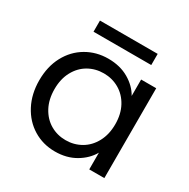

<svg xmlns="http://www.w3.org/2000/svg" viewBox="-162 -857 999 1014"><g transform="rotate(30 338.0 -350.0)"><path d="M43 -276Q43 -360 77 -423.5Q111 -487 170.5 -522Q230 -557 303 -557Q375 -557 428 -526Q481 -495 507 -448V-548H599V0H507V-102Q480 -54 426.5 -22.5Q373 9 302 9Q229 9 170 -27Q111 -63 77 -128Q43 -193 43 -276ZM507 -275Q507 -337 482 -383Q457 -429 414.5 -453.5Q372 -478 321 -478Q270 -478 228 -454Q186 -430 161 -384Q136 -338 136 -276Q136 -213 161 -166.5Q186 -120 228 -95.5Q270 -71 321 -71Q372 -71 414.5 -95.5Q457 -120 482 -166.5Q507 -213 507 -275ZM515 -709V-641H163V-709Z"/></g></svg>

Font: A Bank Premium Regular
Style: Regular
Weight: 400
Designer: Ninad Kale (Devanagari), Jonny Pinhorn (Latin), Htun Naung (Myanmar)
Foundry: Indian Type Foundry
Version: 4.004